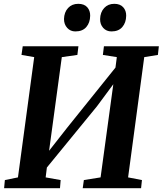

<svg xmlns="http://www.w3.org/2000/svg" viewBox="-20 -985 852 1005"><path d="M1.5 0 5.5 -42.5 74 -56.5 159 -686 92.5 -697.5 99 -743H390.5L385 -697.5L303.5 -686L229.5 -141L203 -152.5L332 -317L620 -675.5L577 -574L591.5 -686L518.5 -697.5L524 -743H811.5L806.5 -697.5L735 -686L650.5 -56.5L723 -42.5L718.5 0H413L419 -42.5L506.5 -56.5L580 -594.5L606 -588.5L487.5 -428.5L188 -62.5L229 -137.5L219 -56.5L297.5 -42.5L294 0ZM374.5 -820.5Q348.5 -820.5 331.8 -839Q315 -857.5 315 -885.5Q316 -921 336.2 -943Q356.5 -965 389.5 -965Q421 -965 436.8 -947Q452.5 -929 452 -902.5Q451.5 -866.5 431.8 -843.5Q412 -820.5 374.5 -820.5ZM563.5 -820.5Q537 -820.5 520.2 -839Q503.5 -857.5 504 -885.5Q505 -921 525.2 -943Q545.5 -965 578 -965Q609 -965 625 -947Q641 -929 640.5 -902.5Q640 -866.5 620.2 -843.5Q600.5 -820.5 563.5 -820.5Z"/></svg>

Font: Merriweather 36pt
Style: Bold Italic
Weight: 700
Italic angle: -7.8°
Version: Version 2.101